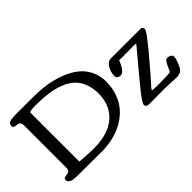

<svg xmlns="http://www.w3.org/2000/svg" viewBox="-72 -1097 1511 1511"><g transform="rotate(-45 683.5 -341.0)"><path d="M1224.6 -61Q1231.4 -67.4 1242.2 -92.5Q1252.9 -117.7 1264.9 -137.5Q1276.9 -157.2 1290 -157.2Q1311.5 -157.2 1324.7 -148.4Q1337.9 -139.6 1337.9 -121.6Q1337.9 -110.8 1334.5 -100.6L1329.1 -85.4Q1320.8 -63 1316.7 -52.7Q1312.5 -42.5 1304.4 -28.8Q1296.4 -15.1 1288.1 -9.5Q1279.8 -3.9 1266.4 0.2Q1252.9 4.4 1234.4 4.4L1193.4 2.4H1189.5L1107.9 -1L936 0Q900.4 0 900.4 -26.4Q900.4 -33.7 908.7 -47.9Q916 -60.1 924.3 -72.5Q932.6 -85 944.8 -100.8Q957 -116.7 962.9 -124Q968.8 -131.3 985.4 -151.6Q1002 -171.9 1004.4 -174.8Q1013.2 -185.5 1088.9 -276.4L1117.7 -310.5Q1128.4 -323.7 1152.3 -352.1Q1176.3 -380.4 1188 -394.5Q1196.3 -405.3 1199.2 -410.2Q1186 -412.1 1166 -412.1L1073.7 -411.1H1059.1L1042.5 -410.6L1012.7 -412.1V-413.1Q975.1 -317.9 936 -317.9Q918.9 -317.9 908 -326.7Q897 -335.4 897 -351.6Q897 -392.6 919.9 -430.2Q942.9 -467.8 973.6 -467.8H1310.1Q1329.1 -461.9 1329.1 -441.9Q1329.1 -416.5 1155.8 -214.8Q1149.4 -207.5 1107.9 -159.2L1085.9 -133.8Q1079.1 -125.5 1064.9 -110.4Q1050.8 -95.2 1041 -83.7Q1031.2 -72.3 1024.9 -62.5Q1043 -57.6 1073.2 -57.6H1128.9Q1184.6 -57.6 1224.6 -61.5ZM712.4 -339.8Q712.4 -405.3 692.1 -455.1Q671.9 -504.9 636.5 -536.9Q601.1 -568.8 547.9 -589.1Q494.6 -609.4 433.6 -617.7Q372.6 -626 295.9 -626Q226.1 -626 226.1 -614.7V-69.3Q303.2 -61 387.2 -61Q484.4 -61 557.1 -92.5Q629.9 -124 671.1 -187.5Q712.4 -251 712.4 -339.8ZM821.3 -365.7Q821.3 -295.9 800 -236.6Q778.8 -177.2 741 -134Q703.1 -90.8 650.9 -60.3Q598.6 -29.8 536.1 -14.6Q473.6 0.5 404.3 0.5Q354 -0.5 171.9 -0.5Q104 -0.5 85.4 -4.4Q47.9 -14.2 46.4 -44.4Q46.4 -54.7 55.4 -59.3Q64.5 -64 79.8 -65.9Q95.2 -67.9 100.6 -70.3Q119.6 -78.1 119.6 -105.5V-581.1Q119.6 -618.2 83 -621.1Q71.8 -622.1 66.9 -622.8Q62 -623.5 56.2 -626Q50.3 -628.4 48.3 -632.8Q46.4 -637.2 46.4 -645Q46.4 -659.7 53.7 -668.7Q61 -677.7 80.1 -681.2Q99.1 -684.6 111.8 -685.1Q124.5 -685.5 154.8 -685.5Q166 -685.5 171.9 -685.5H322.8Q401.4 -685.5 472.4 -674.8Q543.5 -664.1 607.9 -639.4Q672.4 -614.7 719.2 -578.4Q766.1 -542 793.7 -487.5Q821.3 -433.1 821.3 -365.7Z"/></g></svg>

Font: Corben
Style: Regular
Weight: 400
Designer: vernon adams
Foundry: vernon adams
Version: Version 1.100